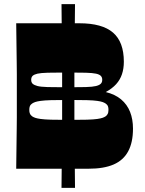

<svg xmlns="http://www.w3.org/2000/svg" viewBox="-20 -812 700 924"><path d="M58 0Q59 -72 59.5 -118Q60 -164 60.5 -194.5Q61 -225 61 -247.5Q61 -270 61 -293.5Q61 -317 61 -350Q61 -384 61 -407.5Q61 -431 61 -454Q61 -477 60.5 -507Q60 -537 59.5 -583Q59 -629 58 -700H362Q472 -700 524 -655Q576 -610 576 -515Q576 -482 567 -455Q558 -428 539 -407Q520 -386 489 -369Q534 -358 563 -333.5Q592 -309 606 -273.5Q620 -238 620 -193Q620 -127 597 -84Q574 -41 527 -20.5Q480 0 406 0ZM312 -235Q366 -235 398.5 -236Q431 -237 448 -239.5Q465 -242 473.5 -245Q482 -248 488 -252Q493 -255 497.5 -262.5Q502 -270 502 -283Q502 -293 500 -299Q498 -305 494.5 -308.5Q491 -312 488 -314Q482 -318 473.5 -321Q465 -324 448 -326.5Q431 -329 398.5 -330Q366 -331 312 -331Q258 -331 225.5 -330Q193 -329 175.5 -326.5Q158 -324 149.5 -321Q141 -318 135 -314Q132 -312 128.5 -308.5Q125 -305 123 -299Q121 -293 121 -283Q121 -274 123 -268Q125 -262 128.5 -258Q132 -254 135 -252Q141 -248 149.5 -245Q158 -242 175.5 -239.5Q193 -237 225.5 -236Q258 -235 312 -235ZM301 -392Q360 -392 393 -393Q426 -394 442 -398Q458 -402 465 -409Q468 -412 470 -416.5Q472 -421 472 -428Q472 -435 470 -439.5Q468 -444 465 -447Q458 -454 442 -457.5Q426 -461 393 -462Q360 -463 301 -463Q242 -463 209 -462Q176 -461 160.5 -457.5Q145 -454 137 -447Q135 -445 133.5 -442.5Q132 -440 131 -436.5Q130 -433 130 -428Q130 -423 131 -419.5Q132 -416 133.5 -413.5Q135 -411 137 -409Q145 -402 160.5 -398Q176 -394 209 -393Q242 -392 301 -392ZM276 92Q277 1 277.5 -57.5Q278 -116 278.5 -154Q279 -192 279 -220.5Q279 -249 279 -278.5Q279 -308 279 -350Q279 -392 279 -421.5Q279 -451 279 -479.5Q279 -508 278.5 -546Q278 -584 277.5 -642.5Q277 -701 276 -792H341Q340 -701 339.5 -642.5Q339 -584 338.5 -546Q338 -508 338 -479.5Q338 -451 338 -421.5Q338 -392 338 -350Q338 -308 338 -278.5Q338 -249 338 -220.5Q338 -192 338.5 -154Q339 -116 339.5 -57.5Q340 1 341 92Z"/></svg>

Font: Ojuju ExtraBold
Style: Regular
Weight: 800
Designer: Chisaokwu Joboson, Mirko Velimirovic
Foundry: Udi Foundry
Version: Version 1.000